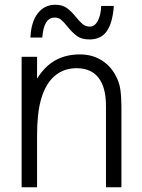

<svg xmlns="http://www.w3.org/2000/svg" viewBox="-20 -788 598 808"><path d="M71 0V-549H136V-457Q169 -510 213.5 -534.5Q258 -559 316 -559Q366 -559 404 -536.5Q442 -514 464 -475Q482 -444 486.5 -411Q491 -378 491 -337V0H426V-340Q426 -411 402 -450Q371 -501 302 -501Q239 -501 197 -456Q167 -422 151.5 -365.5Q136 -309 136 -217V0ZM264 -676Q248 -696 237 -705Q226 -714 210 -714Q164 -714 158 -630H108Q111 -696 139 -732Q167 -768 213 -768Q242 -768 261 -754.5Q280 -741 300 -716Q316 -696 328.5 -686Q341 -676 358 -676Q378 -676 391 -699Q404 -722 406 -763H459Q454 -692 429.5 -657Q405 -622 357 -622Q324 -622 304.5 -636Q285 -650 264 -676Z"/></svg>

Font: Open Sauce One Light
Style: Regular
Weight: 300
Designer: Alfredo Marco Pradil
Foundry: Creative Sauce Fz LLC
Version: Version 1.477